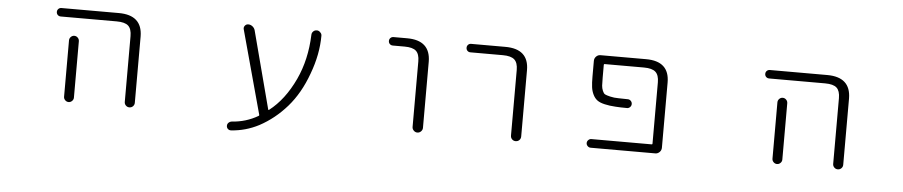

<svg xmlns="http://www.w3.org/2000/svg" viewBox="-38 -783 5077 1080"><g transform="rotate(5 2500.0 -243.5)"><path d="M273.4 -497.1Q262.7 -497.1 255.9 -503.9Q249 -510.7 249 -521Q249 -531.2 255.9 -538.1Q262.7 -544.9 273.4 -544.9H596.7Q729.5 -544.9 730.5 -424.8V-49.8Q730.5 -38.1 722.2 -29.8Q713.9 -21.5 702.1 -21.5Q690.4 -21.5 682.1 -29.8Q673.8 -38.1 673.8 -49.8V-420.9Q673.8 -461.9 654.8 -479.5Q635.7 -497.1 588.9 -497.1ZM386.7 -367.2V-72.3V-48.8Q386.7 -38.1 378.4 -29.8Q370.1 -21.5 358.9 -21.5Q347.7 -21.5 339.4 -29.8Q331.1 -38.1 331.1 -48.8V-72.3V-367.2Q331.1 -378.9 339.4 -387.2Q347.7 -395.5 358.9 -395.5Q370.1 -395.5 378.4 -387.2Q386.7 -378.9 386.7 -367.2Z M1481.4 -77.1Q1482.4 -73.2 1486.3 -76.2Q1572.3 -142.6 1628.9 -263.7Q1681.6 -377 1686.5 -516.6Q1686.5 -528.3 1694.8 -536.6Q1703.1 -544.9 1714.8 -544.9Q1726.6 -544.9 1734.4 -536.1Q1743.2 -528.3 1743.2 -517.6Q1743.2 -412.1 1701.2 -299.8Q1660.2 -186.5 1592.8 -109.4Q1525.4 -32.2 1439.5 13.7Q1364.3 52.7 1282.2 57.6Q1282.2 57.6 1281.2 57.6Q1271.5 57.6 1264.6 50.8Q1257.8 43.9 1257.8 33.7Q1257.8 23.4 1265.1 16.1Q1272.5 8.8 1282.2 7.8Q1362.3 2.9 1430.7 -37.1Q1434.6 -39.1 1433.6 -43L1304.7 -515.6Q1301.8 -526.4 1309.1 -535.6Q1316.4 -544.9 1328.1 -544.9Q1340.8 -544.9 1351.6 -536.6Q1362.3 -528.3 1366.2 -515.6Z M2148.4 -497.1Q2137.7 -497.1 2130.9 -503.9Q2124 -510.7 2124 -521Q2124 -531.2 2130.9 -538.1Q2137.7 -544.9 2148.4 -544.9H2224.6Q2356.4 -544.9 2357.4 -424.8V-50.8Q2357.4 -39.1 2348.6 -30.3Q2339.8 -21.5 2328.1 -21.5Q2316.4 -21.5 2307.6 -30.3Q2298.8 -39.1 2298.8 -50.8V-420.9Q2298.8 -461.9 2279.8 -479.5Q2260.7 -497.1 2214.8 -497.1Z M2585.9 -497.1Q2576.2 -497.1 2569.3 -503.9Q2562.5 -510.7 2562.5 -521Q2562.5 -531.2 2569.3 -538.1Q2576.2 -544.9 2585.9 -544.9H2779.3Q2912.1 -544.9 2912.1 -424.8V-50.8Q2912.1 -38.1 2903.8 -29.8Q2895.5 -21.5 2883.3 -21.5Q2871.1 -21.5 2862.8 -29.8Q2854.5 -38.1 2854.5 -50.8V-420.9Q2854.5 -461.9 2835 -479.5Q2815.4 -497.1 2769.5 -497.1Z M3574.2 -544.9Q3706.1 -544.9 3706.1 -424.8V-56.6Q3706.1 -42 3695.8 -31.7Q3685.5 -21.5 3671.9 -21.5H3306.6Q3296.9 -21.5 3289.6 -28.8Q3282.2 -36.1 3282.2 -45.9Q3282.2 -55.7 3289.6 -63Q3296.9 -70.3 3306.6 -70.3H3646.5Q3651.4 -70.3 3651.4 -74.2V-420.9Q3651.4 -461.9 3631.8 -479.5Q3612.3 -497.1 3566.4 -497.1H3343.8Q3339.8 -497.1 3339.8 -492.2V-420.9Q3339.8 -389.6 3340.8 -375Q3341.8 -360.4 3347.7 -346.2Q3353.5 -332 3361.3 -327.6Q3369.1 -323.2 3391.1 -317.9Q3413.1 -312.5 3439.5 -312.5Q3458 -311.5 3491.2 -311.5Q3501 -311.5 3508.3 -304.2Q3515.6 -296.9 3515.6 -286.6Q3515.6 -276.4 3508.3 -269Q3501 -261.7 3491.2 -261.7Q3451.2 -261.7 3425.8 -263.7Q3391.6 -265.6 3364.3 -272Q3336.9 -278.3 3322.3 -289.1Q3307.6 -299.8 3297.9 -319.3Q3288.1 -338.9 3285.2 -361.8Q3282.2 -384.8 3282.2 -420.9V-509.8Q3282.2 -524.4 3292.5 -534.7Q3302.7 -544.9 3316.4 -544.9Z M4273.4 -497.1Q4262.7 -497.1 4255.9 -503.9Q4249 -510.7 4249 -521Q4249 -531.2 4255.9 -538.1Q4262.7 -544.9 4273.4 -544.9H4596.7Q4729.5 -544.9 4730.5 -424.8V-49.8Q4730.5 -38.1 4722.2 -29.8Q4713.9 -21.5 4702.1 -21.5Q4690.4 -21.5 4682.1 -29.8Q4673.8 -38.1 4673.8 -49.8V-420.9Q4673.8 -461.9 4654.8 -479.5Q4635.7 -497.1 4588.9 -497.1ZM4386.7 -367.2V-72.3V-48.8Q4386.7 -38.1 4378.4 -29.8Q4370.1 -21.5 4358.9 -21.5Q4347.7 -21.5 4339.4 -29.8Q4331.1 -38.1 4331.1 -48.8V-72.3V-367.2Q4331.1 -378.9 4339.4 -387.2Q4347.7 -395.5 4358.9 -395.5Q4370.1 -395.5 4378.4 -387.2Q4386.7 -378.9 4386.7 -367.2Z"/></g></svg>

Font: Rounded-L Mgen+ 1mn light
Style: Regular
Weight: 200
Designer: [Source Han Sans]
Ryoko NISHIZUKA  (kana & ideographs); Paul D. Hunt (Latin, Greek & Cyrillic); Wenlong ZHANG  (bopomofo
Version: Version 1.059.20150602